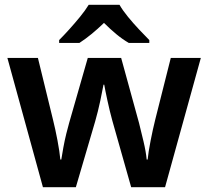

<svg xmlns="http://www.w3.org/2000/svg" viewBox="-20 -786 873 805"><path d="M451 -280Q440 -320 430.5 -364Q421 -408 417 -431H414Q410 -408 400.5 -363.5Q391 -319 379 -277L298 -1H160L11 -543H139L202 -285Q212 -245 221 -197.5Q230 -150 233 -117H237Q240 -137 245.5 -167Q251 -197 258 -225.5Q265 -254 270 -271L348 -543H488L563 -270Q571 -238 581.5 -194Q592 -150 595 -117H599Q602 -148 611.5 -196.5Q621 -245 631 -285L696 -543H822L672 -1H530ZM481 -766Q494 -743 516.5 -715.5Q539 -688 563.5 -662Q588 -636 606 -618V-606H520Q494 -621 468 -642.5Q442 -664 416 -690Q389 -664 364 -643.5Q339 -623 313 -606H228V-618Q247 -637 270.5 -663Q294 -689 316 -716Q338 -743 352 -766Z"/></svg>

Font: Noto Sans Lao UI SemBd
Style: Regular
Weight: 600
Designer: Monotype Design Team
Foundry: Monotype Imaging Inc.
Version: Version 2.000; ttfautohint (v1.8.4.7-5d5b)